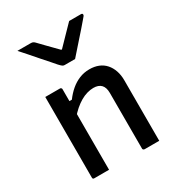

<svg xmlns="http://www.w3.org/2000/svg" viewBox="-196 -958 993 1080"><g transform="rotate(-30 300.0 -418.5)"><path d="M340 -635Q323 -635 306 -635Q289 -635 272 -635Q265 -635 259 -639Q253 -643 240 -657Q233 -666 214.5 -686.5Q196 -707 172.5 -734Q149 -761 125.5 -788Q102 -815 82 -837Q103 -837 123.5 -837Q144 -837 165 -837Q176 -837 181.5 -835Q187 -833 194 -826Q206 -813 238 -780.5Q270 -748 319 -698L272 -719H328L282 -697Q330 -746 361.5 -779Q393 -812 418 -837H495Q499 -837 501 -836Q503 -835 504 -833Q505 -831 505 -828Q505 -824 501.5 -819.5Q498 -815 485 -800Q474 -787 454 -764Q434 -741 411.5 -716Q389 -691 370 -669Q351 -647 340 -635ZM520 0Q495 0 473 0Q451 0 425 0Q422 0 419.5 -1.5Q417 -3 415.5 -5Q414 -7 414 -11Q414 -71 414 -131.5Q414 -192 414 -252Q414 -312 414 -372Q414 -408 397 -425.5Q380 -443 347 -443Q328 -443 306.5 -437Q285 -431 263.5 -418.5Q242 -406 220.5 -387.5Q199 -369 178 -343V-446H210Q232 -476 258 -498Q284 -520 314.5 -532.5Q345 -545 380 -545Q413 -545 439 -534.5Q465 -524 483 -503.5Q501 -483 510.5 -455Q520 -427 520 -394Q520 -346 520 -297Q520 -248 520 -199.5Q520 -151 520 -102Q520 -76 520 -50.5Q520 -25 520 0ZM194 0Q177 0 162 0Q147 0 131 0Q115 0 99 0Q96 0 94 -0.5Q92 -1 90.5 -2.5Q89 -4 88.5 -6Q88 -8 88 -11Q88 -64 88 -117.5Q88 -171 88 -223.5Q88 -276 88 -329Q88 -382 88 -435Q88 -466 88 -491.5Q88 -517 88 -534Q106 -534 122 -534Q138 -534 153 -534Q168 -534 183 -534Q187 -534 189 -532.5Q191 -531 192.5 -529Q194 -527 194 -523Q194 -436 194 -349Q194 -262 194 -174.5Q194 -87 194 0Z"/></g></svg>

Font: Recursive Medium
Style: Regular
Weight: 500
Version: Version 1.085